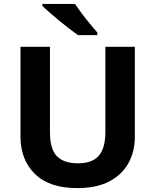

<svg xmlns="http://www.w3.org/2000/svg" viewBox="-20 -954 796 984"><path d="M671 -252Q671 -178 638.5 -118.5Q606 -59 540.5 -24.5Q475 10 375 10Q233 10 159 -62.5Q85 -135 85 -254V-714H236V-277Q236 -189 272 -153Q308 -117 379 -117Q453 -117 486.5 -156Q520 -195 520 -278V-714H671ZM364 -934Q379 -912 399.5 -884.5Q420 -857 441.5 -831.5Q463 -806 479 -787V-774H380Q361 -787 335.5 -806.5Q310 -826 283.5 -848Q257 -870 234 -890Q211 -910 197 -924V-934Z"/></svg>

Font: Noto Sans Bamum
Style: Regular
Weight: 400
Designer: Monotype Design Team
Foundry: Monotype Imaging Inc.
Version: Version 2.001